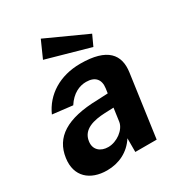

<svg xmlns="http://www.w3.org/2000/svg" viewBox="-181 -871 922 997"><g transform="rotate(-30 280.0 -372.5)"><path d="M170 10C242 10 305 -21 344 -82V0H472L524 -373C538 -473 488 -540 325 -540C202 -540 108 -480 66 -385L186 -371C220 -424 264 -443 304 -443C358 -443 383 -413 376 -363L372 -335L309 -332C123 -328 32 -268 16 -153C1 -48 70 10 170 10ZM168 -654 428 -581 457 -644 213 -755ZM236 -92C190 -92 156 -120 163 -168C172 -235 240 -251 309 -254L361 -256L350 -177C343 -133 288 -92 236 -92Z"/></g></svg>

Font: Cheyenne Sans
Style: Bold Italic
Weight: 700
Italic angle: -8.13011°
Designer: The Public Sans project authors (U.S. Web Design System), Libre Franklin designed by Pablo Impallari and Rodrigo Fuenzal
Foundry: The Cheyenne Sans Project Authors
Version: Version 2.007